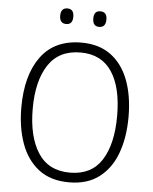

<svg xmlns="http://www.w3.org/2000/svg" viewBox="-60 -947 801 1006"><g transform="rotate(5 340.5 -443.5)"><path d="M622 -358Q622 -252 592 -169Q562 -86 499.5 -38Q437 10 341 10Q243 10 180.5 -38.5Q118 -87 88 -170.5Q58 -254 58 -359Q58 -529 130 -627Q202 -725 343 -725Q436 -725 498 -679Q560 -633 591 -550.5Q622 -468 622 -358ZM118 -358Q118 -212 173 -126.5Q228 -41 341 -41Q454 -41 508 -125.5Q562 -210 562 -358Q562 -509 507 -591Q452 -673 343 -673Q229 -673 173.5 -588.5Q118 -504 118 -358ZM219 -856Q219 -897 254 -897Q288 -897 288 -856Q288 -815 254 -815Q219 -815 219 -856ZM393 -857Q393 -897 427 -897Q462 -897 462 -857Q462 -815 427 -815Q393 -815 393 -857Z"/></g></svg>

Font: Noto Sans Lao Looped SemiCondensed Light
Style: Regular
Weight: 300
Width: 4
Designer: Mark Frömberg, Ben Mitchell
Foundry: The Fontpad Ltd
Version: Version 1.002; ttfautohint (v1.8.4.7-5d5b)